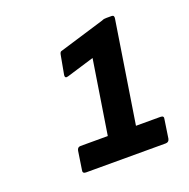

<svg xmlns="http://www.w3.org/2000/svg" viewBox="-86 -853 579 589"><g transform="rotate(-20 203.5 -559.0)"><path d="M99 -347Q87 -347 90 -359L99 -418Q101 -429 111 -429H200L238 -670L149 -643Q137 -639 138 -650L149 -710Q150 -717 152 -720Q154 -723 160 -724L305 -768Q309 -770 312.5 -770.5Q316 -771 320 -771H337Q346 -771 344 -760L292 -429H372Q384 -429 381 -418L372 -358Q370 -347 359 -347Z"/></g></svg>

Font: Sofia Sans Semi Condensed
Style: Bold Italic
Weight: 700
Italic angle: -9°
Version: Version 4.100